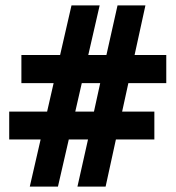

<svg xmlns="http://www.w3.org/2000/svg" viewBox="-20 -689 650 709"><path d="M306 -486 348 -669H244L202 -486H59V-382H178L154 -277H14V-174H130L90 0H194L234 -174H305L266 0H370L408 -174H550V-277H431L454 -382H594V-486H477L517 -669H414L373 -486ZM350 -382 327 -277H258L282 -382Z"/></svg>

Font: Mint Spirit No2
Style: Bold
Weight: 700
Designer: HARENDAL Hirwen
Foundry: Arkandis Digital Foundry.
Version: Version 1.004;FFEdit